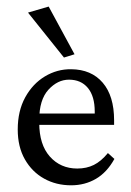

<svg xmlns="http://www.w3.org/2000/svg" viewBox="-20 -550 392 576"><path d="M193.4 5.9Q148.4 5.9 112.3 -14.2Q76.2 -34.2 54.7 -71.8Q33.2 -109.4 33.2 -161.6Q33.2 -217.3 55.7 -258.1Q78.1 -298.8 114.7 -320.8Q151.4 -342.8 193.4 -342.3Q253.9 -341.8 288.1 -302Q322.3 -262.2 322.3 -189V-175.3H80.6V-209.5H272.9L264.2 -199.7V-215.3Q264.2 -261.2 243.7 -286.1Q223.1 -311 187 -311Q152.8 -311 125.2 -280.8Q97.7 -250.5 97.7 -190.4V-181.6Q97.7 -116.2 129.6 -80.3Q161.6 -44.4 211.9 -44.4Q239.7 -44.4 261.5 -55.2Q283.2 -65.9 303.7 -90.8L323.2 -73.2Q300.8 -32.7 267.6 -13.4Q234.4 5.9 193.4 5.9ZM171.9 -377.4 64 -512.2 126 -530.3 203.6 -387.2Z"/></svg>

Font: Lateef Light
Style: Regular
Weight: 300
Designer: SIL International
Foundry: SIL International
Version: Version 4.200